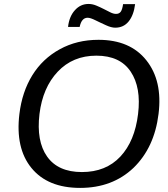

<svg xmlns="http://www.w3.org/2000/svg" viewBox="-20 -921 834 952"><path d="M551.3 -783.7Q531.7 -783.7 505.4 -795.9Q491.7 -802.2 479 -808.1Q466.3 -814 453.6 -820.3Q428.2 -833 414.6 -833Q384.3 -833 375 -787.6H317.4Q323.2 -839.4 351.1 -870.1Q378.9 -901.4 418.9 -901.4Q438 -901.4 457 -893.6Q476.1 -885.7 493.7 -876.7Q511.2 -867.7 526.9 -859.9Q542.5 -852.1 555.2 -852.1Q570.8 -852.1 578.6 -862.8Q586.4 -873.5 590.3 -900.4H649.9Q643.1 -845.7 617.9 -814.7Q592.8 -783.7 551.3 -783.7ZM377.4 10.7Q216.3 10.7 135.7 -88.4Q55.7 -186.5 76.2 -356Q89.4 -465.3 140.1 -547.6Q190.9 -629.9 276.4 -676.8Q361.3 -723.6 468.3 -723.6Q625 -723.6 705.6 -622.1Q786.6 -520.5 766.1 -356Q745.6 -189 641.6 -88.4Q537.1 10.7 377.4 10.7ZM386.2 -67.9Q504.9 -67.9 576.7 -144.5Q648.4 -221.2 664.6 -356Q680.7 -487.3 627.9 -565.9Q575.2 -645 458 -645Q340.8 -645 266.1 -565.4Q191.9 -486.8 175.8 -356Q159.7 -221.2 213.4 -145Q267.6 -67.9 386.2 -67.9Z"/></svg>

Font: Ride
Style: Italic
Weight: 400
Version: Version 3.000